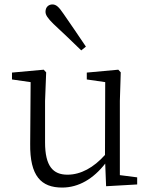

<svg xmlns="http://www.w3.org/2000/svg" viewBox="-20 -831 682 865"><path d="M260 14C335 14 401 -26 454 -94L458 8L598 0V-32L520 -42V-376L524 -505L513 -517L371 -504V-473L454 -461L453 -133C402 -76 344 -44 284 -44C219 -44 183 -82 183 -190V-376L188 -505L177 -517L34 -504V-473L118 -461L116 -184C114 -37 166 14 260 14ZM367 -621C333 -671 299 -722 266 -769C245 -800 233 -811 216 -811C200 -811 185 -800 185 -778C185 -763 195 -749 221 -723C261 -686 303 -646 346 -604Z"/></svg>

Font: Kiri Minchoo Light
Style: Regular
Weight: 300
Designer: Ryoko NISHIZUKA 西塚涼子 (kana & ideographs); Frank Grießhammer (Latin, Greek & Cyrillic);
akenotsuki.com/eyeben/fonts/ (U+
Foundry: Adobe
akenotsuki.com/eyeben/fonts/
Version: Version 4.002;hotconv 1.0.119;makeotfexe 2.5.65604